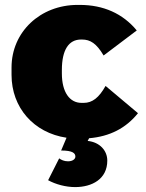

<svg xmlns="http://www.w3.org/2000/svg" viewBox="-20 -552 593 782"><path d="M286 210C354 210 417 178 417 102C417 62 387 27 337 22L343 11C427 4 493 -30 542 -91L410 -202C383 -154 356 -133 321 -133H312C264 -133 232 -176 232 -253V-267C232 -349 260 -391 310 -391H314C348 -391 373 -375 402 -326L537 -428C480 -497 401 -532 305 -532H296C144 -532 27 -422 27 -277V-247C27 -114 117 -11 251 9L229 61C278 61 287 73 287 86C287 95 277 105 257 105C241 105 229 99 221 93L176 182C207 199 248 210 286 210Z"/></svg>

Font: Fixel Display Black
Style: Regular
Weight: 900
Designer: AlfaBravo + MacPaw
Foundry: Kyrylo Tkachov, Marchela Mozhyna, Serhii Makarenko, Maria Weinstein, Zakhar Kryvoshyya
Version: Version 1.211